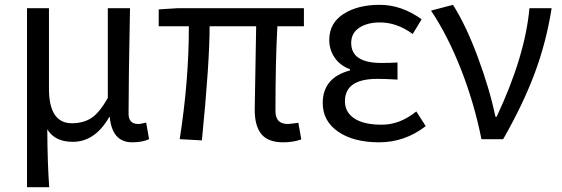

<svg xmlns="http://www.w3.org/2000/svg" viewBox="-20 -577 2328 796"><path d="M519 -543Q513 -243 513 -106Q513 -63 553 -63Q565 -63 586 -69L598 0Q570 13 528 13Q445 13 435 -92H433Q374 11 282 11Q207 11 176 -41Q177 105 184 199H92V-543H183V-210Q183 -137 207 -101.5Q231 -66 278 -66Q325 -66 358.5 -87.5Q392 -109 427 -171V-543Z M1036 -122 1042 -468H849Q849 -317 817 5L725 0Q763 -242 763 -468H638V-538L716 -543H1240V-468H1130Q1122 -326 1122 -116Q1122 -63 1173 -63Q1182 -63 1217 -68L1229 1Q1196 13 1154 13Q1092 13 1064 -20.5Q1036 -54 1036 -122Z M1745 -54Q1658 13 1552 13Q1446 13 1382 -31Q1318 -75 1318 -150Q1318 -255 1431 -285V-290Q1390 -305 1367.5 -338Q1345 -371 1345 -411Q1345 -481 1404 -519Q1463 -557 1554 -557Q1645 -557 1728 -497L1691 -436Q1626 -484 1555 -484Q1503 -484 1469.5 -462Q1436 -440 1436 -399Q1436 -316 1561 -316Q1602 -316 1628 -318V-247Q1582 -250 1544 -250Q1410 -250 1410 -157Q1410 -112 1449 -86Q1488 -60 1563 -60Q1638 -60 1706 -115Z M1976 0Q1946 -150 1891 -290Q1836 -430 1767 -533L1858 -557Q1912 -472 1961 -340Q2010 -208 2034 -93H2039Q2157 -344 2175 -543H2267Q2245 -403 2197 -274Q2149 -145 2066 0Z"/></svg>

Font: Swei Fan Sans CJK TC
Style: Regular
Weight: 400
Version: Version 2.130